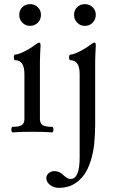

<svg xmlns="http://www.w3.org/2000/svg" viewBox="-20 -637 558 928"><path d="M41 3Q37 3 35.5 -4Q34 -11 35.5 -17.5Q37 -24 41 -24Q73 -24 85.5 -32.5Q98 -41 98 -62V-279Q98 -346 53 -346Q49 -346 47.5 -353Q46 -360 47.5 -366.5Q49 -373 53 -373Q62 -373 79.5 -380Q97 -387 116 -398Q135 -409 148 -419Q163 -431 170 -431Q176 -431 176 -417Q175 -391 174 -375Q173 -359 173 -342V-62Q173 -41 186 -32.5Q199 -24 231 -24Q236 -24 237.5 -17.5Q239 -11 237.5 -4Q236 3 231 3Q207 1 183 0.5Q159 0 136 0Q112 0 88.5 0.5Q65 1 41 3ZM125 -512Q103 -512 88 -527.5Q73 -543 73 -565Q73 -588 88 -602.5Q103 -617 125 -617Q148 -617 163 -602Q178 -587 178 -565Q178 -543 163 -527.5Q148 -512 125 -512ZM265 271Q240 271 222 257Q204 243 204 224Q204 210 215.5 200Q227 190 243 190Q267 190 286 209Q297 219 304.5 223.5Q312 228 321 228Q343 228 354 202Q365 176 365 124V-279Q365 -346 320 -346Q316 -346 314.5 -353Q313 -360 314.5 -366.5Q316 -373 320 -373Q329 -373 346.5 -380Q364 -387 383 -398Q402 -409 415 -419Q430 -431 437 -431Q443 -431 443 -417Q442 -391 441 -375Q440 -359 440 -342V-29Q440 -8 438.5 15Q437 38 435 63Q429 109 417 145Q405 181 387 207Q364 239 333.5 255Q303 271 265 271ZM390 -512Q368 -512 353 -527.5Q338 -543 338 -565Q338 -588 353 -602.5Q368 -617 390 -617Q413 -617 428 -602Q443 -587 443 -565Q443 -543 428 -527.5Q413 -512 390 -512Z"/></svg>

Font: Junicode VF
Style: Regular
Weight: 400
Designer: Peter S. Baker
Version: Version 2.213